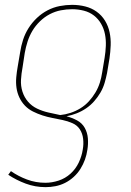

<svg xmlns="http://www.w3.org/2000/svg" viewBox="-20 -548 540 791"><path d="M168 223Q125 223 86 208.5Q47 194 14 172L25 157Q55 178 91 191.5Q127 205 167 205Q194 205 221.5 196Q249 187 270.5 167.5Q292 148 304.5 121.5Q317 95 321 68Q325 46 322.5 24Q320 2 309 -15Q298 -32 278.5 -40.5Q259 -49 238 -53.5Q217 -58 196 -62Q175 -66 155 -72.5Q135 -79 116 -88.5Q97 -98 83 -112.5Q69 -127 60 -146Q51 -165 48 -186Q45 -207 47 -229.5Q49 -252 53 -274L63 -333Q67 -359 75 -384Q83 -409 97.5 -432Q112 -455 132 -474Q152 -493 176 -505.5Q200 -518 226 -523Q252 -528 277 -528Q305 -528 331 -521.5Q357 -515 378 -500Q399 -485 412.5 -463Q426 -441 431.5 -415Q437 -389 436 -361.5Q435 -334 431 -307L421 -247Q417 -227 411 -206.5Q405 -186 394 -167Q383 -148 368 -131Q353 -114 334.5 -101.5Q316 -89 295.5 -81Q275 -73 254 -69Q277 -63 297.5 -52Q318 -41 329 -21.5Q340 -2 342 21.5Q344 45 340 69Q337 90 330 109.5Q323 129 311.5 147.5Q300 166 283.5 181Q267 196 248 205.5Q229 215 208.5 219Q188 223 168 223ZM228 -74Q249 -76 270.5 -83Q292 -90 311.5 -102Q331 -114 346.5 -131Q362 -148 373.5 -167.5Q385 -187 391.5 -208Q398 -229 401 -250L411 -310Q415 -334 416 -359Q417 -384 412.5 -407Q408 -430 396.5 -450Q385 -470 367 -484Q349 -498 325.5 -504Q302 -510 277 -510Q254 -510 230.5 -505.5Q207 -501 185 -489.5Q163 -478 144.5 -460Q126 -442 113.5 -421Q101 -400 93.5 -376.5Q86 -353 82 -330L73 -271Q68 -245 66.5 -219.5Q65 -194 72.5 -170.5Q80 -147 95.5 -129Q111 -111 133 -100.5Q155 -90 179.5 -84.5Q204 -79 228 -74Z"/></svg>

Font: Iosevka Term Curly Th Obl
Style: Regular
Weight: 100
Italic angle: -9°
Designer: Belleve Invis
Foundry: Belleve Invis
Version: Version 32.3.0